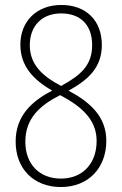

<svg xmlns="http://www.w3.org/2000/svg" viewBox="-20 -743 492 773"><path d="M227 -723C127 -723 62 -657 62 -563C62 -476 115 -422 190 -378C106 -335 43 -275 43 -173C43 -64 115 10 225 10C336 10 408 -67 408 -176C408 -273 344 -331 256 -378C334 -421 390 -470 390 -562C390 -660 327 -723 227 -723ZM226 -689C304 -689 351 -643 351 -561C351 -479 303 -439 226 -397C148 -438 100 -485 100 -561C100 -640 150 -689 226 -689ZM82 -172C82 -267 141 -319 222 -360L240 -350C330 -300 369 -245 369 -175C369 -86 314 -24 225 -24C139 -24 82 -82 82 -172Z"/></svg>

Font: Noto Sans Condensed ExtraLight
Style: Regular
Weight: 200
Width: 3
Designer: Monotype Design Team
Foundry: Monotype Imaging Inc.
Version: Version 2.013